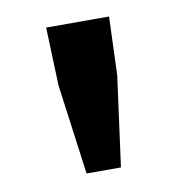

<svg xmlns="http://www.w3.org/2000/svg" viewBox="-51 -829 428 451"><g transform="rotate(-10 162.5 -603.0)"><path d="M121 -426 92 -641 87 -780H237L232 -641L203 -426Z"/></g></svg>

Font: Swei Fan Sans CJK TC
Style: Bold
Weight: 700
Version: Version 2.130